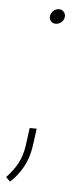

<svg xmlns="http://www.w3.org/2000/svg" viewBox="-65 -550 296 704"><g transform="rotate(5 82.5 -198.0)"><path d="M123.5 -521Q134.8 -521 141.6 -512.9Q148.4 -504.9 147 -493.7Q145.5 -482.4 136.2 -474.6Q127 -466.8 115.7 -466.8Q104.5 -466.8 97.9 -474.6Q91.3 -482.4 92.8 -493.7Q94.2 -504.9 103.3 -512.9Q112.3 -521 123.5 -521ZM71.3 -13.2Q64.9 31.7 45.7 65.9Q26.4 100.1 -0.5 124.5L-16.1 108.9Q10.3 81.1 25.1 53.2Q40 25.4 45.4 -12.2L54.2 -77.6H80.1Z"/></g></svg>

Font: Robert Sans Thin
Style: Italic
Weight: 100
Italic angle: -8°
Designer: Christian Robertson (extended by Adam Twardoch)
Foundry: Google
Version: Version 12.135;April 2, 2019;FontCreator 11.5.0.2425 64-bit;